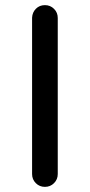

<svg xmlns="http://www.w3.org/2000/svg" viewBox="-20 -724 350 748"><path d="M105 -655Q106 -676 120 -690Q134 -704 155 -704Q176 -704 190.5 -689.5Q205 -675 205 -654V-46Q205 -25 190.5 -10.5Q176 4 155 4Q134 4 119.5 -10.5Q105 -25 105 -46Z"/></svg>

Font: Sepalumica Med
Style: Regular
Weight: 500
Designer: Julieta Ulanovsky
Foundry: Julieta Ulanovsky
Version: Version 7.200